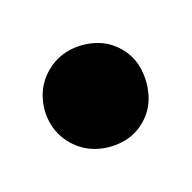

<svg xmlns="http://www.w3.org/2000/svg" viewBox="-62 -1333 225 225"><g transform="rotate(30 50.5 -1220.5)"><path d="M-12 -1220Q-12 -1203 -3.5 -1189Q5 -1175 19 -1166.5Q33 -1158 50 -1158Q67 -1158 81 -1166.5Q95 -1175 104 -1189Q113 -1203 113 -1220Q113 -1237 104 -1251Q95 -1265 81 -1274Q67 -1283 50 -1283Q33 -1283 19 -1274Q5 -1265 -3.5 -1251Q-12 -1237 -12 -1220Z"/></g></svg>

Font: Linefont Medium
Style: Regular
Weight: 500
Monospace: yes
Version: Version 3.002;gftools[0.9.33]